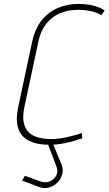

<svg xmlns="http://www.w3.org/2000/svg" viewBox="-20 -729 554 980"><path d="M225 -7 223 2 268 121Q278 146 267 167Q256 188 233.5 197Q211 206 183 196L107 168L93 193L178 225Q205 235 230 228Q255 221 273 203Q291 185 297.5 160.5Q304 136 294 111L249 1L250 -5ZM498 -652 514 -676Q487 -693 453.5 -701Q420 -709 379 -709Q328 -709 279.5 -690Q231 -671 195 -628Q159 -585 143 -511L73 -183Q59 -117 73 -74Q87 -31 128 -10.5Q169 10 232 10Q270 10 312 1.5Q354 -7 400 -23L398 -50Q368 -40 339.5 -33Q311 -26 286.5 -22.5Q262 -19 242 -19Q190 -19 154.5 -35Q119 -51 105.5 -88Q92 -125 105 -185L175 -513Q186 -568 214 -605Q242 -642 284 -660.5Q326 -679 381 -679Q410 -679 440 -673Q470 -667 498 -652Z"/></svg>

Font: Advent Pro ExtraLight
Style: Italic
Weight: 250
Italic angle: -12°
Version: Version 3.000